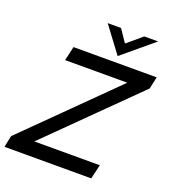

<svg xmlns="http://www.w3.org/2000/svg" viewBox="-176 -1010 1016 1129"><g transform="rotate(20 332.0 -445.5)"><path d="M424.3 -729 303.2 -891.1H386.7L439.5 -813L532.2 -891.1H618.7ZM-18.6 0 -3.4 -72.3 531.2 -601.1H142.1L162.6 -689.9H683.1L666.5 -614.3L135.7 -89.8H545.4L524.4 0Z"/></g></svg>

Font: HK Grotesk Medium Italic
Style: Regular
Weight: 500
Italic angle: -13°
Designer: Alfredo Marco Pradil and Stefan Peev
Foundry: Hanken Design Co.
Version: Version 1.000;PS 001.000;hotconv 1.0.88;makeotf.lib2.5.64775